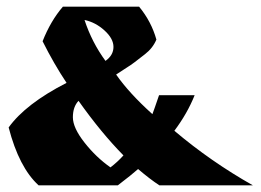

<svg xmlns="http://www.w3.org/2000/svg" viewBox="-20 -557 785 577"><path d="M108 -433Q132 -494 169 -537H398Q435 -492 450 -438Q439 -412 415.5 -394Q392 -376 384.5 -370Q377 -364 353.5 -349Q330 -334 329 -333Q368 -277 438 -214Q442 -224 458 -271H565Q543 -216 504 -164Q614 -71 740 0H459Q430 -19 395 -49Q376 -32 334 0H96Q37 -54 6 -174Q57 -245 180 -308Q142 -365 108 -433ZM216 -254Q199 -236 199 -204.5Q199 -173 234 -128.5Q269 -84 312 -54Q333 -70 351 -90Q284 -158 216 -254ZM297 -374Q321 -391 321 -416Q321 -441 294 -465.5Q267 -490 234 -497Q256 -430 297 -374Z"/></svg>

Font: Ruslan Display
Style: Regular
Weight: 400
Designer: Denis Masharov, Vladimir Rabdu
Foundry: Denis Masharov, Vladimir Rabdu
Version: Version 1.000; ttfautohint (v1.4.1)